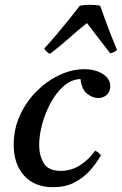

<svg xmlns="http://www.w3.org/2000/svg" viewBox="-20 -767 507 799"><path d="M201 12Q124 12 80.5 -36Q37 -84 37 -165Q37 -230 63 -287Q89 -344 132 -387Q175 -430 227 -454.5Q279 -479 330 -479Q377 -479 408 -459Q439 -439 439 -408Q439 -387 425 -373Q411 -359 388 -359Q366 -359 343 -376.5Q320 -394 315 -438Q278 -437 246.5 -410Q215 -383 192 -341Q169 -299 156 -252Q143 -205 143 -163Q143 -120 162 -88Q181 -56 233 -56Q276 -56 312.5 -79Q349 -102 376 -140Q392 -132 400 -121Q381 -87 353.5 -56.5Q326 -26 288.5 -7Q251 12 201 12ZM467 -559Q461 -553 454 -550Q447 -547 439 -545Q414 -577 388.5 -610Q363 -643 342 -671Q306 -643 267 -608Q228 -573 188 -543Q182 -545 174.5 -552Q167 -559 164 -565Q188 -591 216 -624Q244 -657 270 -689.5Q296 -722 312 -743Q329 -747 355 -747Q381 -747 397 -743Q406 -717 418 -684Q430 -651 443 -618Q456 -585 467 -559Z"/></svg>

Font: Tiro Devanagari Marathi
Style: Italic
Weight: 400
Italic angle: -11°
Designer: Devanagari: John Hudson & Fiona Ross, assisted by Paul Hanslow. Latin: John Hudson with Paul Hanslow, assisted by Kaja S
Foundry: Tiro Typeworks Ltd.
Version: Version 1.52